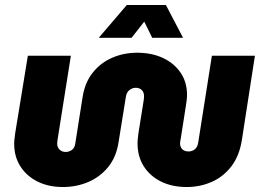

<svg xmlns="http://www.w3.org/2000/svg" viewBox="-20 -739 1054 772"><path d="M233 13Q175 13 131 -9Q87 -31 62 -70Q37 -109 37 -161Q37 -172 38.5 -182.5Q40 -193 41 -203L92 -515H265L212 -181Q210 -168 210 -161Q210 -147 219.5 -137.5Q229 -128 244 -128Q258 -128 269.5 -136.5Q281 -145 283 -164L312 -348Q321 -407 353 -447Q385 -487 431.5 -507Q478 -527 531 -527Q590 -527 635 -506Q680 -485 706 -447Q732 -409 732 -357Q732 -347 730.5 -335Q729 -323 727 -311L707 -183Q706 -178 705 -172.5Q704 -167 704 -163Q704 -148 713 -139Q722 -130 738 -130Q752 -130 763 -138.5Q774 -147 777 -166L832 -515H1005L953 -179Q943 -113 910.5 -70.5Q878 -28 831 -7.5Q784 13 731 13Q672 13 627.5 -9Q583 -31 558 -70.5Q533 -110 533 -163Q533 -174 534.5 -185.5Q536 -197 537 -206L558 -337Q559 -342 559 -346.5Q559 -351 559 -354Q559 -368 550 -377Q541 -386 526 -386Q512 -386 500.5 -377Q489 -368 486 -349L457 -169Q448 -108 415 -67.5Q382 -27 334.5 -7Q287 13 233 13ZM377 -587 490 -719H647L716 -587H592L560 -652L509 -587Z"/></svg>

Font: MuseoModerno Thin ExtraBold
Style: Italic
Weight: 800
Italic angle: -9°
Version: Version 1.003